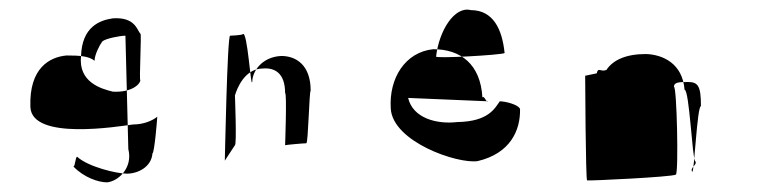

<svg xmlns="http://www.w3.org/2000/svg" viewBox="-20 -372 1593 398"><path d="M43 -150C46 -80 226 -110 256 -114C278 -114 296 -122 306 -130C306 -126 300 -54 296 -54C294 -26 266 -12 243 -12C222 -12 163 -26 140 -47C136 -47 136 -26 132 -27C154 -4 184 6 202 6C224 4 256 -23 246 -63L240 -298C229 -298 198 -292 192 -286C186 -278 176 -258 176 -246C164 -256 144 -257 118 -257C84 -254 40 -232 43 -150ZM148 -256C150 -316 186 -330 214 -334C260 -337 264 -310 271 -302C274 -306 268 -202 271 -206C270 -196 251 -180 214 -182C189 -188 142 -202 148 -256Z M446 -39 467 -71C471 -72 467 -174 467 -174C471 -188 487 -230 525 -230C549 -232 571 -221 571 -179C575 -180 571 -71 571 -71C575 -72 609 -75 615 -75C619 -76 621 -184 624 -184C624 -238 593 -256 563 -256C522 -254 503 -223 503 -203C500 -184 493 -312 483 -301C481 -299 458 -298 457 -298C451 -299 446 -32 446 -39Z M790 -147C794 -78 928 -32 970 -38C1038 -54 1059 -102 1058 -146C1055 -155 1028 -162 1016 -162C1006 -148 993 -120 928 -119C885 -114 836 -127 826 -169L992 -162C988 -158 984 -175 980 -170C976 -239 935 -270 878 -270C820 -264 786 -210 790 -147ZM884 -255C890 -308 922 -360 956 -351C1002 -351 1021 -312 1026 -262C1020 -258 879 -250 884 -255Z M1193 -215C1193 -212 1194 1 1197 2C1201 3 1372 -5 1381 -10C1387 -14 1383 -194 1377 -192C1377 -202 1389 -202 1406 -202C1427 -202 1433 -194 1433 -152C1425 -152 1419 -12 1415 -16C1409 -24 1427 -31 1421 -38C1415 -43 1409 -186 1399 -186C1395 -241 1353 -259 1319 -260C1278 -260 1251 -248 1237 -227C1225 -222 1220 -234 1217 -220Z"/></svg>

Font: pokerface
Style: Regular
Weight: 400
Version: Version 1